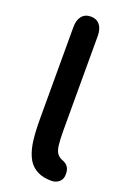

<svg xmlns="http://www.w3.org/2000/svg" viewBox="-128 -677 488 733"><g transform="rotate(20 115.5 -310.5)"><path d="M181 10Q200 10 212.5 -1Q225 -12 225 -30Q226 -49 218.5 -60.5Q211 -72 198 -77Q183 -82 174 -92.5Q165 -103 162 -125.5Q159 -148 159 -188V-570Q159 -599 146 -615Q133 -631 110 -631Q86 -631 73 -615Q60 -599 60 -570V-202Q60 -134 66.5 -97Q73 -60 88 -35Q117 10 181 10Z"/></g></svg>

Font: Beiruti SemiBold
Style: Regular
Weight: 600
Designer: Arlette Boutros
Foundry: Boutros
Version: Version 1.41